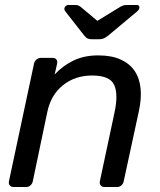

<svg xmlns="http://www.w3.org/2000/svg" viewBox="-20 -753 646 773"><path d="M16 -23 117 -497Q119 -507 127 -513.5Q135 -520 145 -520H192Q202 -520 207 -513.5Q212 -507 210 -497L200 -453Q231 -487 274.5 -508.5Q318 -530 375 -530Q429 -530 465.5 -513.5Q502 -497 522 -467.5Q542 -438 546 -396.5Q550 -355 539 -305L478 -23Q476 -13 468.5 -6.5Q461 0 451 0H401Q391 0 385.5 -6.5Q380 -13 382 -23L441 -300Q457 -374 439.5 -411.5Q422 -449 351 -449Q282 -449 233 -409.5Q184 -370 170 -300L112 -23Q110 -13 102.5 -6.5Q95 0 85 0H35Q25 0 19.5 -6.5Q14 -13 16 -23ZM256 -733H283Q295 -733 304 -726L372 -669L465 -726Q471 -729 476.5 -731Q482 -733 488 -733H530Q543 -733 541 -721Q541 -715 532 -707L416 -610Q403 -600 395.5 -597.5Q388 -595 379 -595H349Q341 -595 334 -597.5Q327 -600 319 -610L244 -706Q239 -712 239 -718Q240 -725 245 -729Q250 -733 256 -733Z"/></svg>

Font: SVN-Rubik
Style: Italic
Weight: 400
Italic angle: -12°
Designer: Hubert and Fischer
Foundry: Hubert & Fischer
Version: Version 2.101; ttfautohint (v1.8.3)